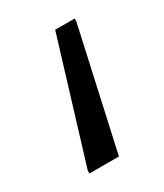

<svg xmlns="http://www.w3.org/2000/svg" viewBox="-73 -55 241 282"><g transform="rotate(-30 47.5 86.0)"><path d="M0 190V185L62 -18H95V-13L50 190Z"/></g></svg>

Font: Saira Thin ExtraLight
Style: Regular
Weight: 250
Version: Version 1.101